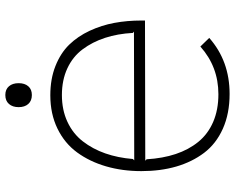

<svg xmlns="http://www.w3.org/2000/svg" viewBox="-98 -744 853 696"><g transform="rotate(-90 328.0 -396.5)"><path d="M94.2 -335.9 561 -336.9 556.2 -340.8Q553.2 -396 538.3 -441.7Q523.4 -487.3 496.8 -522.9Q470.2 -558.6 427.7 -578.4Q385.3 -598.1 331.1 -598.1Q276.9 -598.1 233.9 -578.1Q190.9 -558.1 163.1 -522.2Q135.3 -486.3 119.4 -440.7Q103.5 -395 99.1 -340.8ZM601.1 -310.1V-296.9L92.8 -295.9L98.1 -291Q101.6 -232.4 117.2 -185.5Q132.8 -138.7 161.1 -103.8Q189.5 -68.8 233.4 -49.8Q277.3 -30.8 334 -30.8Q433.6 -30.8 506.8 -96.2L538.1 -64Q454.6 9.8 335 9.8Q263.7 9.8 209 -14.6Q154.3 -39.1 121.3 -82.8Q88.4 -126.5 71.8 -183.6Q55.2 -240.7 55.2 -310.1Q55.2 -378.9 72.5 -438.2Q89.8 -497.6 123 -543Q156.2 -588.4 209.5 -614.3Q262.7 -640.1 330.1 -640.1Q389.2 -640.1 436 -621.6Q482.9 -603 513.4 -571.8Q543.9 -540.5 564 -497.3Q584 -454.1 592.5 -408Q601.1 -361.8 601.1 -310.1ZM331.1 -803.2Q351.6 -803.2 362.8 -790Q374 -776.9 374 -754.9Q374 -732.9 362.8 -720Q351.6 -707 331.1 -707Q310.1 -707 298.6 -720Q287.1 -732.9 287.1 -754.9Q287.1 -776.9 298.6 -790Q310.1 -803.2 331.1 -803.2Z"/></g></svg>

Font: Sinkin Sans 200 X Light
Style: Regular
Weight: 200
Designer: Keith Bates
Foundry: K-Type
Version: Sinkin Sans (version 1.0)  by Keith Bates   •   © 2014   www